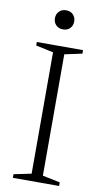

<svg xmlns="http://www.w3.org/2000/svg" viewBox="-95 -898 501 941"><g transform="rotate(10 155.5 -427.0)"><path d="M270.5 -18V0H40.5V-18L127.5 -36V-640L40.5 -658.5V-676H270.5V-658.5L183.5 -640V-36ZM155.5 -759Q133.5 -759 120.5 -772.8Q107.5 -786.5 107.5 -806.5Q107.5 -826.5 120.5 -840.2Q133.5 -854 155.5 -854Q178 -854 190.8 -840.2Q203.5 -826.5 203.5 -806.5Q203.5 -786.5 190.8 -772.8Q178 -759 155.5 -759Z"/></g></svg>

Font: Newsreader 16pt Light
Style: Regular
Weight: 300
Designer: Hugues Gentile
Foundry: Production Type
Version: Version 1.003